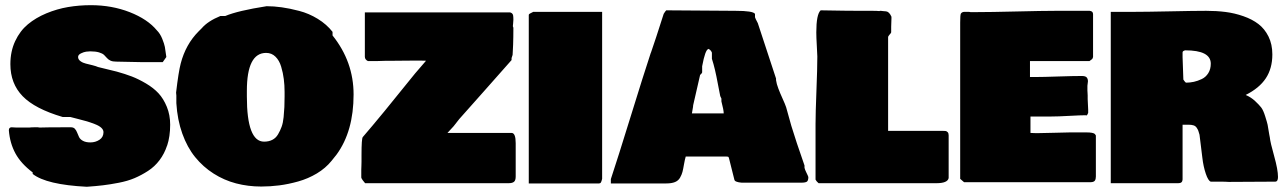

<svg xmlns="http://www.w3.org/2000/svg" viewBox="-20 -717 4889 731"><path d="M421.9 -482.4Q408.7 -482.4 400.4 -486.3Q392.1 -490.2 387.2 -496.1Q382.3 -502 376.2 -507.8Q370.1 -513.7 356.9 -517.6Q343.8 -521.5 323.2 -521.5Q316.9 -521.5 307.9 -520.3Q298.8 -519 288.1 -513.7Q277.3 -508.3 277.3 -500Q277.3 -490.7 286.4 -484.1Q295.4 -477.5 306.9 -474.9Q318.4 -472.2 332.8 -468.5Q347.2 -464.8 353 -461.9L424.8 -444.3Q456.5 -435.5 481.9 -425.8Q507.3 -416 535.9 -399.2Q564.5 -382.3 583.5 -361.8Q602.5 -341.3 615.2 -310.3Q627.9 -279.3 627.9 -242.2Q627.9 -197.3 616.2 -162.1V-163.1Q606 -131.8 587.4 -107.2Q568.8 -82.5 543.5 -66.2Q518.1 -49.8 492.2 -38.8Q466.3 -27.8 432.4 -21.2Q398.4 -14.6 371.8 -11.5Q345.2 -8.3 310.5 -5.9Q156.7 -13.7 104.5 -54.7V-60.5Q60.1 -93.8 38.8 -132.8Q17.6 -171.9 13.7 -220.7Q13.7 -232.4 24.4 -232.4Q27.3 -232.4 33.2 -231.9Q39.1 -231.4 42 -231.4H91.8Q98.6 -232.4 111.3 -232.4H124Q127.9 -232.4 130.9 -231.4Q159.2 -232.4 227.5 -232.4H250Q259.8 -232.4 265.1 -226.6Q270.5 -220.7 273.7 -212.2Q276.9 -203.6 281 -195.1Q285.2 -186.5 295.9 -180.7Q306.6 -174.8 324.2 -174.8Q343.3 -174.8 358.6 -184.8Q374 -194.8 374 -213.9Q374 -222.7 365.7 -230.5Q357.4 -238.3 340.8 -244.6Q324.2 -251 311.3 -254.9Q298.3 -258.8 276.4 -264.2Q254.4 -269.5 248 -271.5H218.8Q112.8 -302.7 66.2 -350.8Q19.5 -398.9 19.5 -472.7Q19.5 -521.5 37.8 -560.5Q56.2 -599.6 86.2 -624.5Q116.2 -649.4 156.7 -666.3Q197.3 -683.1 239.3 -690.2Q281.2 -697.3 326.2 -697.3Q405.8 -697.3 473.9 -670.7Q542 -644 577.1 -601.6Q589.8 -588.9 597.7 -569.3Q605.5 -549.8 607.7 -538.3Q609.9 -526.9 613.3 -500L599.6 -480.5H516.6Q502.9 -480.5 471.2 -481.4Q439.5 -482.4 421.9 -482.4Z M651.4 -353.5 650.4 -364.3Q659.7 -443.8 668 -475.1Q687 -548.3 736.3 -597.7L748 -609.4Q771.5 -636.7 819.3 -656.2H837.9Q885.7 -676.3 995.1 -693.4Q1022.5 -693.4 1052.5 -689.2Q1082.5 -685.1 1119.1 -675.5Q1155.8 -666 1189.7 -645.3Q1223.6 -624.5 1246.1 -595.7V-582Q1326.2 -481.9 1326.2 -357.4Q1326.2 -217.3 1261.7 -128.9L1242.2 -104.5Q1219.7 -76.7 1186.3 -56.6Q1152.8 -36.6 1115.2 -26.1Q1077.6 -15.6 1043.2 -11.2Q1008.8 -6.8 974.6 -6.8Q924.3 -6.8 878.7 -18.8Q833 -30.8 793.2 -56.2Q753.4 -81.5 723.1 -118.7Q692.9 -155.8 674.1 -208.3Q655.3 -260.7 651.4 -324.2ZM919.9 -349.6Q919.9 -177.7 985.4 -177.7Q1003.4 -177.7 1016.8 -184.6Q1030.3 -191.4 1038.6 -205.6Q1046.9 -219.7 1052.2 -234.4Q1057.6 -249 1059.8 -271Q1062 -293 1062.7 -309.6Q1063.5 -326.2 1063.5 -349.6V-367.2Q1063.5 -392.6 1060.5 -416Q1057.6 -439.5 1050.5 -463.1Q1043.5 -486.8 1028.8 -501.2Q1014.2 -515.6 993.2 -515.6Q919.9 -515.6 919.9 -371.1Z M1355.5 -41V-71.3Q1355.5 -75.2 1356 -85.4Q1356.4 -95.7 1356.4 -101.6V-127Q1356.4 -190.4 1361.3 -195.3Q1427.7 -272 1560.5 -437.5L1602.1 -485.8Q1588.9 -486.8 1530.8 -486.1Q1472.7 -485.4 1457 -485.4H1444.3Q1439 -485.4 1428.2 -484.9Q1417.5 -484.4 1412.1 -484.4H1380.9Q1369.1 -490.2 1369.1 -501V-669.9H1910.2Q1918.9 -669.9 1921.9 -669.7Q1924.8 -669.4 1928.7 -666.7Q1932.6 -664.1 1933.6 -658.2Q1934.6 -652.3 1934.6 -641.6Q1934.6 -635.7 1933.6 -627.4Q1932.6 -619.1 1932.6 -617.2L1934.6 -611.3Q1934.6 -593.3 1934.3 -576.2Q1934.1 -559.1 1933.6 -547.4Q1933.1 -535.6 1932.6 -526.9Q1932.1 -518.1 1931.9 -513.2Q1931.6 -508.3 1931.6 -507.8Q1927.7 -497.6 1927.7 -496.1V-488.3Q1891.6 -446.8 1823.5 -370.6Q1755.4 -294.4 1728.5 -263.7L1707 -236.3L1683.6 -210.9H1927.7Q1943.4 -210.9 1943.4 -171.9V-44.9Q1943.4 -30.3 1937 -24.9Q1930.7 -19.5 1916 -19.5H1370.1Q1367.2 -22.5 1361.6 -30Q1356 -37.6 1355.5 -41Z M1993.2 -18.6V-660.2Q1993.7 -664.1 2001 -667.2Q2008.3 -670.4 2009.8 -671.9H2272.5V-36.1Q2270 -25.9 2267.8 -22.2Q2265.6 -18.6 2260.7 -18.6Z M2590.8 -121.1Q2587.4 -109.9 2584.2 -91.6Q2581.1 -73.2 2578.4 -62.7Q2575.7 -52.2 2569.3 -40.8Q2563 -29.3 2550 -23.9Q2537.1 -18.6 2516.6 -18.6H2305.7V-35.2Q2331.5 -112.8 2381.1 -273.4Q2430.7 -434.1 2458 -516.6V-515.6Q2474.6 -563 2506.8 -664.1Q2507.3 -665 2508.3 -666.5Q2512.7 -673.8 2516.6 -677.7L2780.3 -675.8Q2847.7 -675.8 2854.5 -664.1V-651.4Q2855.5 -647 2865.2 -628.9Q2912.6 -483.9 2934.6 -418V-412.1Q2936.5 -397.9 2943.4 -379.9Q2950.2 -361.8 2959.7 -341.1Q2969.2 -320.3 2973.1 -308.6L2992.7 -238.3Q3009.8 -181.6 3043 -86.9V-87.9V-78.1Q3044.4 -71.3 3050.3 -59.6Q3056.2 -47.9 3057.6 -43Q3057.6 -29.3 3052 -25.4Q3046.4 -21.5 3030.3 -21.5H2803.7Q2795.4 -22.5 2793 -22.9Q2790.5 -23.4 2785.4 -24.9Q2780.3 -26.4 2778.1 -28.8Q2775.9 -31.2 2775.4 -35.2L2756.8 -109.4Q2754.9 -118.7 2752.9 -119.9Q2751 -121.1 2741.2 -121.1ZM2614.3 -294.9V-293ZM2721.7 -353.5Q2718.8 -367.2 2713.1 -397.7Q2707.5 -428.2 2702.1 -450.9Q2696.8 -473.6 2690.4 -493.2V-516.6Q2686.5 -526.9 2676.8 -531.2V-530.3Q2665 -527.8 2653.3 -464.8V-441.4Q2652.3 -438 2648.9 -435.1Q2645.5 -432.1 2645.5 -431.6Q2629.4 -360.4 2619.1 -316.4Q2619.1 -311.5 2616.7 -299.3Q2614.3 -287.1 2614.3 -285.2H2735.4Q2735.4 -297.9 2726.6 -331.1V-341.8Q2726.1 -343.3 2723.9 -347.4Q2721.7 -351.6 2721.7 -353.5Z M3096.7 -19.5Q3095.2 -21.5 3092 -23.9Q3088.9 -26.4 3085 -33.2V-244.1Q3085 -285.6 3088.4 -371.6Q3091.8 -457.5 3091.8 -502Q3091.8 -511.7 3089.8 -543.5Q3087.9 -575.2 3087.9 -593.8Q3087.9 -662.6 3104.5 -677.7Q3206.1 -675.8 3255.9 -675.8H3302.7Q3319.3 -675.8 3328.1 -674.8Q3329.1 -675.8 3333 -675.8Q3334 -675.8 3341.6 -674.8Q3349.1 -673.8 3353.5 -673.8Q3365.7 -672.4 3374 -653.3V-646.5Q3374 -641.1 3373.5 -630.9Q3373 -620.6 3373 -615.2V-593.8Q3372.6 -591.3 3366.9 -585.2Q3361.3 -579.1 3361.3 -575.2V-218.8H3568.4Q3576.2 -218.8 3580.1 -218.3Q3584 -217.8 3587.9 -213.9Q3591.8 -210 3591.8 -202.1V-39.1Q3587.9 -19.5 3544.9 -19.5Z M3635.7 -630.9Q3635.7 -660.2 3638.2 -665Q3642.6 -671.9 3652.3 -671.9H3664.1Q3671.9 -671.9 3674.8 -670.9H3700.2Q3749.5 -670.9 3849.4 -673.3Q3949.2 -675.8 3999 -675.8H4128.9Q4141.6 -674.3 4141.6 -663.1V-500Q4141.1 -497.1 4139.9 -494.9Q4138.7 -492.7 4137.9 -491.9Q4137.2 -491.2 4133.3 -488.5Q4129.4 -485.8 4127.9 -484.4H3901.4V-423.8H3922.9Q3951.2 -423.8 4009.3 -425.8Q4067.4 -427.7 4098.6 -427.7Q4112.3 -427.7 4117.2 -422.4Q4122.1 -417 4122.1 -407.2Q4122.1 -404.8 4121.1 -398.9Q4120.1 -393.1 4120.1 -390.6V-372.1Q4120.1 -370.1 4120.6 -364Q4121.1 -357.9 4121.1 -353.5V-339.8Q4121.1 -329.1 4122.1 -318.4Q4123 -307.6 4123 -299.8V-287.1Q4120.6 -281.2 4119.1 -279.3Q4117.7 -277.3 4114.3 -277.3V-278.3Q4096.2 -278.3 4052 -275.9Q4007.8 -273.4 3981.4 -273.4H3903.3V-210.9Q3907.2 -210.9 3915 -210.4Q3922.9 -210 3926.8 -210Q3948.7 -210 3991.7 -211.4Q4034.7 -212.9 4053.7 -212.9H4116.2Q4141.6 -212.9 4148.4 -207Q4150.9 -204.1 4152.3 -201.2V-44.9Q4152.3 -34.7 4148.4 -29.3Q4144.5 -23.9 4133.8 -23.4H3650.4L3635.7 -36.1Z M4209 -671.9H4299.8Q4341.8 -671.9 4434.1 -673.8Q4526.4 -675.8 4572.3 -675.8Q4611.8 -675.8 4646.2 -671.4Q4680.7 -667 4714.1 -655.3Q4747.6 -643.6 4771.2 -625.5Q4794.9 -607.4 4809.6 -577.9Q4824.2 -548.3 4824.2 -509.8Q4824.2 -456.5 4799.3 -418.9Q4774.4 -381.3 4722.7 -355.5Q4743.2 -346.7 4758.3 -332.5Q4773.4 -318.4 4781.5 -308.1Q4789.6 -297.9 4797.1 -273.7Q4804.7 -249.5 4806.2 -241.9Q4807.6 -234.4 4812.5 -204.6Q4814 -197.8 4814.5 -194.3Q4816.4 -174.8 4831.1 -122.8Q4845.7 -70.8 4845.7 -43Q4845.7 -25.4 4835 -25.4Q4805.7 -25.4 4746.3 -24.9Q4687 -24.4 4658.2 -24.4Q4646.5 -25.4 4623 -25.4H4589.8Q4580.1 -28.3 4570.8 -55.7Q4561.5 -83 4557.6 -117.2L4546.9 -204.1Q4543.9 -214.8 4542.2 -219.5Q4540.5 -224.1 4536.1 -230.7Q4531.7 -237.3 4524.2 -239.7Q4516.6 -242.2 4504.9 -242.2H4482.4V-46.9Q4482.4 -45.4 4482.4 -42.2Q4482.4 -39.1 4482.4 -37.8Q4482.4 -36.6 4482.4 -34.2Q4482.4 -31.7 4481.9 -30.5Q4481.4 -29.3 4481 -27.3Q4480.5 -25.4 4479.7 -24.7Q4479 -23.9 4477.8 -22.7Q4476.6 -21.5 4474.9 -21Q4473.1 -20.5 4470.9 -20Q4468.8 -19.5 4465.8 -19.5H4209ZM4485.4 -414.1Q4486.3 -413.1 4488.3 -409.9Q4490.2 -406.7 4492.2 -404.8Q4494.1 -402.8 4496.1 -402.3Q4510.7 -402.3 4525.4 -405.5Q4540 -408.7 4555.4 -416Q4570.8 -423.3 4580.3 -438.5Q4589.8 -453.6 4589.8 -474.6Q4589.8 -525.4 4492.2 -525.4Q4482.4 -522.9 4482.4 -517.6V-499Q4482.4 -484.9 4483.9 -456.5Q4485.4 -428.2 4485.4 -414.1Z"/></svg>

Font: Bowlby One SC
Style: Regular
Weight: 400
Width: 1
Version: Version 1.2